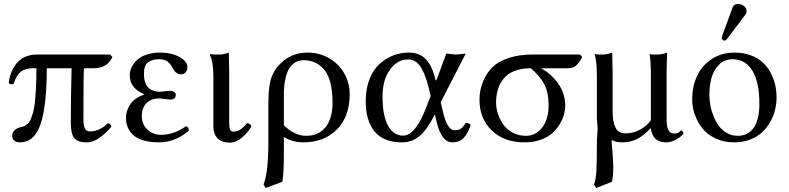

<svg xmlns="http://www.w3.org/2000/svg" viewBox="-20 -702 3944 960"><path d="M530.8 -429.2 542 -417Q515.6 -360.8 450.2 -360.8H399.9Q397 -324.7 397 -106Q397 -74.2 404.5 -59.6Q412.1 -44.9 429.2 -44.9Q478 -44.9 519 -85.9Q532.7 -84.5 537.1 -69.8Q515.6 -41 481.2 -15.6Q446.8 9.8 415 9.8Q367.7 9.8 350.8 -12Q334 -33.7 334 -91.8Q334 -207 337.9 -360.8H213.9Q213.9 -173.3 182.9 -81.8Q151.9 9.8 80.1 9.8Q62.5 9.8 51.8 1.5Q41 -6.8 41 -23.9Q41 -38.1 52 -49.6Q63 -61 82 -65.9Q93.3 -68.4 99.9 -70.8Q106.4 -73.2 116.2 -81.1Q126 -88.9 131.3 -100.6Q136.7 -112.3 143.6 -133.8Q150.4 -155.3 153.8 -185.1Q157.2 -214.8 159.7 -259.3Q162.1 -303.7 162.1 -360.8H144Q106.4 -360.8 83.7 -342.8Q61 -324.7 47.9 -282.2Q39.6 -279.3 32.2 -281.5Q24.9 -283.7 23.9 -290Q26.4 -309.6 32.2 -327.9Q38.1 -346.2 49.1 -365Q60.1 -383.8 75 -397.7Q89.8 -411.6 112.3 -420.4Q134.8 -429.2 162.1 -429.2Z M689 -121.1Q689 -81.1 716.8 -54.4Q744.6 -27.8 786.1 -27.8Q847.7 -27.8 910.2 -70.8Q923.8 -66.4 924.8 -49.8Q897 -23.9 857.9 -7.1Q818.8 9.8 774.9 9.8Q727.5 9.8 693.8 -1Q660.2 -11.7 642.6 -30Q625 -48.3 617.4 -68.6Q609.9 -88.9 609.9 -112.8Q609.9 -147.5 630.9 -179.7Q651.9 -211.9 700.7 -229V-231Q665 -246.1 647 -269Q628.9 -292 628.9 -327.1Q628.9 -340.3 633.3 -354.2Q637.7 -368.2 648.9 -383.8Q660.2 -399.4 676.8 -411.4Q693.4 -423.3 720.7 -431.2Q748 -439 781.7 -439Q837.9 -439 877.4 -417Q917 -395 917 -367.2Q917 -347.7 907 -338.9Q897 -330.1 884.8 -330.1Q874.5 -330.1 866.2 -335.2Q857.9 -340.3 853.3 -346.2Q848.6 -352.1 842.8 -362.8Q832.5 -382.8 817.4 -394.3Q802.2 -405.8 775.9 -405.8Q761.7 -405.8 750.7 -403.6Q739.7 -401.4 726.8 -394.8Q713.9 -388.2 706.8 -372.8Q699.7 -357.4 699.7 -334Q699.7 -285.6 721.4 -264.4Q743.2 -243.2 778.8 -243.2L803.2 -245.6Q827.6 -248 830.1 -248Q843.8 -248 851.3 -242.2Q858.9 -236.3 858.9 -227.1Q858.9 -204.1 829.1 -204.1Q825.2 -204.1 803.7 -207Q782.2 -210 777.8 -210Q735.8 -210 712.4 -186.5Q689 -163.1 689 -121.1Z M1046.9 -321.8Q1046.9 -392.1 1028.8 -429.2L1030.8 -431.2Q1042.5 -429.2 1073.7 -429.2Q1098.6 -429.2 1124 -439Q1126 -375 1126 -342.8V-88.9Q1126 -64.5 1130.4 -54.2Q1134.8 -43.9 1148.9 -43.9Q1181.6 -43.9 1215.8 -86.9Q1233.4 -83 1236.8 -69.8Q1218.8 -38.1 1189.2 -13.4Q1159.7 11.2 1129.9 11.2Q1088.9 11.2 1067.9 -10.3Q1046.9 -31.7 1046.9 -70.8Z M1391.6 207 1308.6 237.8 1297.9 220.2Q1321.8 158.2 1321.8 9.8V-184.1Q1321.8 -233.4 1326.7 -268.8Q1331.5 -304.2 1341.8 -326.2Q1352.1 -348.1 1359.6 -358.6Q1367.2 -369.1 1380.9 -382.8Q1435.5 -439 1518.6 -439Q1577.1 -439 1625.7 -410.9Q1674.3 -382.8 1701.4 -335Q1728.5 -287.1 1728.5 -231Q1728.5 -118.7 1664.1 -54.4Q1599.6 9.8 1496.6 9.8Q1443.4 9.8 1399.4 -17.1V61Q1399.4 167 1391.6 207ZM1642.6 -189Q1642.6 -300.8 1603.3 -350.8Q1564 -400.9 1498.5 -400.9Q1484.4 -400.9 1471.7 -397.2Q1459 -393.6 1445.3 -382.1Q1431.6 -370.6 1421.9 -352.3Q1412.1 -334 1405.8 -302Q1399.4 -270 1399.4 -228V-75.2Q1453.6 -22.9 1510.7 -22.9Q1573.2 -22.9 1607.9 -66.2Q1642.6 -109.4 1642.6 -189Z M2183.6 -190.9 2197.3 -132.8Q2217.8 -50.8 2253.4 -50.8Q2272.5 -50.8 2284.2 -58.3Q2295.9 -65.9 2308.6 -87.9Q2324.2 -87.9 2333.5 -77.1Q2316.9 -29.8 2296.1 -10Q2275.4 9.8 2242.2 9.8Q2187.5 9.8 2163.6 -90.8L2154.3 -129.9Q2116.7 -55.2 2078.9 -22.7Q2041 9.8 1990.2 9.8Q1897.5 9.8 1853 -44.4Q1808.6 -98.6 1808.6 -195.8Q1808.6 -248.5 1822.5 -291.5Q1836.4 -334.5 1858.4 -361.3Q1880.4 -388.2 1909.4 -406.2Q1938.5 -424.3 1967 -431.6Q1995.6 -439 2024.4 -439Q2078.1 -439 2109.9 -405.3Q2141.6 -371.6 2157.2 -304.2Q2159.7 -294.9 2163.6 -305.2Q2164.1 -305.7 2164.1 -306.2L2211.4 -434.1Q2218.8 -434.1 2235.4 -431.6Q2252 -429.2 2259.3 -429.2Q2267.1 -429.2 2284.7 -431.6Q2302.2 -434.1 2308.6 -434.1ZM2133.3 -222.2 2128.4 -243.2Q2119.1 -282.7 2110.1 -309.6Q2101.1 -336.4 2088.1 -359.4Q2075.2 -382.3 2058.3 -393.6Q2041.5 -404.8 2019.5 -404.8Q1967.3 -404.8 1929.9 -353.8Q1892.6 -302.7 1892.6 -219.2Q1892.6 -162.6 1902.6 -120.1Q1912.6 -77.6 1936.3 -50.8Q1960 -23.9 1995.6 -23.9Q2060.5 -23.9 2117.2 -181.2Z M2820.3 -360.8H2684.6Q2734.4 -335.4 2770.3 -284.9Q2806.2 -234.4 2806.2 -171.9Q2806.2 -152.8 2800.5 -130.9Q2794.9 -108.9 2780 -83.5Q2765.1 -58.1 2743.2 -37.6Q2721.2 -17.1 2684.6 -3.7Q2647.9 9.8 2602.5 9.8Q2500.5 9.8 2439 -49.6Q2377.4 -108.9 2377.4 -204.1Q2377.4 -250 2394.3 -292.5Q2411.1 -335 2442.4 -366.2Q2470.2 -394 2522 -411.6Q2573.7 -429.2 2639.2 -429.2H2880.4L2891.1 -417Q2875.5 -387.7 2860.8 -374.3Q2846.2 -360.8 2820.3 -360.8ZM2609.4 -22.9Q2658.7 -22.9 2690.9 -64.2Q2723.1 -105.5 2723.1 -174.8Q2723.1 -239.3 2701.9 -279.8Q2680.7 -320.3 2634.3 -360.8Q2587.4 -360.8 2553 -347.4Q2518.6 -334 2498.8 -309.8Q2479 -285.6 2469.7 -255.4Q2460.4 -225.1 2460.4 -188Q2460.4 -161.1 2469.5 -133.3Q2478.5 -105.5 2495.8 -80.3Q2513.2 -55.2 2543 -39.1Q2572.8 -22.9 2609.4 -22.9Z M3231.9 -60.1Q3200.2 -24.9 3166.7 -7.6Q3133.3 9.8 3089.4 9.8Q3060.1 9.8 3039.1 -2L3038.6 0Q3038.1 2.4 3038.1 4.9Q3038.1 10.3 3042.2 57.9Q3046.4 105.5 3046.4 136.2Q3046.4 172.9 3040 207L2960.9 237.8L2950.2 220.2Q2959.5 196.3 2961.9 152.8Q2964.4 109.4 2964.4 6.8Q2964.4 -7.3 2966.3 -28.3Q2968.3 -49.3 2968.3 -59.1Q2968.3 -63.5 2966.3 -82.5Q2964.4 -101.6 2964.4 -111.8V-321.8Q2964.4 -394 2953.1 -431.2Q2964.8 -429.2 2988.3 -429.2Q3015.6 -429.2 3041 -439Q3043 -375 3043 -342.8V-148.9Q3043 -94.2 3057.1 -64.7Q3071.3 -35.2 3108.4 -35.2Q3147 -35.2 3181.9 -54.7Q3216.8 -74.2 3234.4 -101.1V-321.8Q3234.4 -396.5 3228 -431.2Q3239.7 -429.2 3263.2 -429.2Q3290.5 -429.2 3315.9 -439Q3313 -375 3313 -342.8V-121.1Q3313 -106.9 3313.2 -98.4Q3313.5 -89.8 3314.7 -78.4Q3315.9 -66.9 3318.4 -60.3Q3320.8 -53.7 3325.2 -46.9Q3329.6 -40 3336.7 -37.1Q3343.8 -34.2 3353 -34.2Q3363.8 -34.2 3370.6 -38.1Q3377.4 -42 3380.9 -45.9Q3384.3 -49.8 3386.2 -49.8Q3389.2 -49.8 3393.1 -44.9Q3397 -40 3397 -35.2Q3397 -31.7 3386 -21.5Q3375 -11.2 3353.5 -0.7Q3332 9.8 3310.1 9.8Q3289.6 9.8 3274.4 2.9Q3259.3 -3.9 3251.2 -15.1Q3243.2 -26.4 3239.5 -37.1Q3235.8 -47.9 3234.4 -60.1Z M3670.9 -682.1Q3686.5 -682.1 3699.7 -671.9Q3712.9 -661.6 3712.9 -647Q3712.9 -636.2 3707 -628.9L3614.7 -506.8Q3608.9 -499 3603 -499Q3597.2 -499 3593 -502.9Q3588.9 -506.8 3588.9 -512.2Q3588.9 -516.1 3590.8 -522L3643.1 -665Q3648.9 -682.1 3670.9 -682.1ZM3440.9 -205.1Q3440.9 -269.5 3465.3 -322Q3489.7 -374.5 3538.6 -406.7Q3587.4 -439 3652.8 -439Q3697.8 -439 3733.9 -425.5Q3770 -412.1 3793.7 -389.9Q3817.4 -367.7 3833.3 -337.9Q3849.1 -308.1 3856 -277.3Q3862.8 -246.6 3862.8 -213.9Q3862.8 -183.1 3855.2 -152.3Q3847.7 -121.6 3830.8 -92Q3814 -62.5 3790 -40Q3766.1 -17.6 3730 -3.9Q3693.8 9.8 3650.9 9.8Q3600.1 9.8 3558.8 -9.3Q3517.6 -28.3 3492.7 -59.6Q3467.8 -90.8 3454.3 -128.2Q3440.9 -165.5 3440.9 -205.1ZM3642.1 -405.8Q3602.1 -405.8 3575.2 -378.7Q3548.3 -351.6 3537.6 -313Q3526.9 -274.4 3526.9 -228Q3526.9 -203.6 3531.5 -177Q3536.1 -150.4 3547.1 -122.6Q3558.1 -94.7 3574 -72.8Q3589.8 -50.8 3614.5 -36.9Q3639.2 -22.9 3668.9 -22.9Q3684.6 -22.9 3698.5 -26.6Q3712.4 -30.3 3727.1 -41Q3741.7 -51.8 3752.4 -68.8Q3763.2 -85.9 3770 -115Q3776.9 -144 3776.9 -182.1Q3776.9 -291.5 3741.9 -348.6Q3707 -405.8 3642.1 -405.8Z"/></svg>

Font: Linux Libertine G
Style: Regular
Weight: 400
Designer: Philipp H. Poll
Foundry: Philipp H. Poll
Version: Version 4.7.5